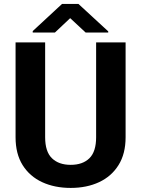

<svg xmlns="http://www.w3.org/2000/svg" viewBox="-20 -921 699 951"><path d="M456.1 -710.9H602.1V-241.2Q602.1 -159.2 567.1 -103.3Q532.2 -47.4 470.9 -18.8Q409.7 9.8 330.1 9.8Q250.5 9.8 188.7 -18.8Q127 -47.4 92 -103.3Q57.1 -159.2 57.1 -241.2V-710.9H203.6V-241.2Q203.6 -169.9 237.3 -137.2Q271 -104.5 330.1 -104.5Q389.6 -104.5 422.9 -137.2Q456.1 -169.9 456.1 -241.2ZM368.7 -901.4 516.1 -765.6V-759.8H404.3L327.6 -831.1L252 -759.8H142.1V-767.1L287.1 -901.4Z"/></svg>

Font: Vazirmatn RD FD
Style: Bold
Weight: 700
Designer: Saber Rastikerdar
Foundry: Saber Rastikerdar
Version: Version 33.003